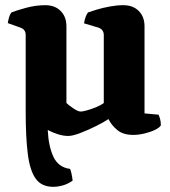

<svg xmlns="http://www.w3.org/2000/svg" viewBox="-20 -520 657 740"><path d="M243 4Q224 4 203.5 -2.5Q183 -9 164 -19Q167 44 186 84.5Q205 125 250 131Q256 144 260 176Q242 189 222.5 194.5Q203 200 185 200Q140 200 117.5 168.5Q95 137 87 72.5Q79 8 79 -89V-90V-385Q79 -406 60 -413L10 -431Q12 -443 15 -453.5Q18 -464 24 -472Q41 -479 79 -489.5Q117 -500 154 -500Q192 -500 214 -477.5Q236 -455 236 -419V-123Q244 -115 262.5 -102.5Q281 -90 291 -90Q298 -90 314.5 -94.5Q331 -99 349.5 -106.5Q368 -114 380 -123V-385Q380 -405 361 -413L304 -430Q306 -445 310.5 -456Q315 -467 319 -472Q330 -476 353 -483Q376 -490 403.5 -495Q431 -500 455 -500Q493 -500 515 -477.5Q537 -455 537 -419V-83L591 -78Q594 -72 597 -61.5Q600 -51 600 -37Q595 -28 577.5 -19.5Q560 -11 537 -5.5Q514 0 494 0Q455 0 432.5 -18.5Q410 -37 398 -61Q380 -49 350 -34Q320 -19 290 -7.5Q260 4 243 4Z"/></svg>

Font: Texturina ExtraBold
Style: Regular
Weight: 800
Designer: Guillermo Torres Carreño
Foundry: Omnibus-Type
Version: Version 1.002; ttfautohint (v1.8.3)